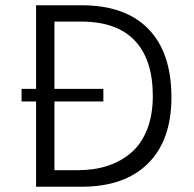

<svg xmlns="http://www.w3.org/2000/svg" viewBox="-20 -710 738 730"><path d="M117.2 0V-324.2H62V-372.1H117.2V-689.9H291Q456.5 -689.9 544.2 -599.9Q631.8 -509.8 631.8 -339.8Q631.8 -176.8 542.7 -88.4Q453.6 0 290 0ZM187 -63H277.8Q339.4 -63 390.1 -79.8Q440.9 -96.7 479.5 -130.1Q518.1 -163.6 539.6 -218.5Q561 -273.4 561 -345.2Q561 -483.4 492.4 -555.7Q423.8 -627.9 289.1 -627.9H187V-372.1H373V-324.2H187Z"/></svg>

Font: HK Grotesk Light
Style: Regular
Weight: 300
Designer: Alfredo Marco Pradil and Stefan Peev
Foundry: Hanken Design Co.
Version: Version 1.045;PS 001.045;hotconv 1.0.88;makeotf.lib2.5.64775